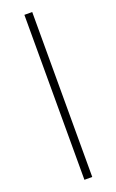

<svg xmlns="http://www.w3.org/2000/svg" viewBox="-170 -746 587 968"><g transform="rotate(-20 124.0 -262.5)"><path d="M103 180V-705H145V180Z"/></g></svg>

Font: Nunito Sans 10pt SemiCondensed ExtraLight
Style: Regular
Weight: 250
Width: 4
Designer: Vernon Adams
Foundry: Vernon Adams
Version: Version 3.101;gftools[0.9.27]